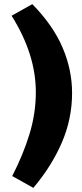

<svg xmlns="http://www.w3.org/2000/svg" viewBox="-20 -752 398 927"><path d="M141 155 39 98Q92 -5 122.5 -105Q153 -205 153 -307Q153 -398 124 -490Q95 -582 36 -676L136 -732Q236 -630 282 -522.5Q328 -415 328 -303Q328 -178 278.5 -63.5Q229 51 141 155Z"/></svg>

Font: Eczar
Style: Bold
Weight: 700
Designer: Vaibhav Singh
Foundry: Rosetta Type Foundry
Version: Version 2.000